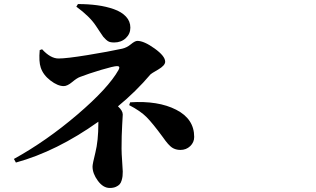

<svg xmlns="http://www.w3.org/2000/svg" viewBox="-20 -846 1540 937"><path d="M352.5 -813.5 360.4 -826.2Q411.1 -826.2 454.6 -820.3Q498 -814.5 535.6 -801.3Q573.2 -788.1 594.7 -765.1Q616.2 -742.2 616.2 -710.9Q616.2 -680.7 593.8 -659.7Q571.3 -638.7 537.1 -638.7Q524.4 -638.7 515.6 -641.1Q506.8 -643.6 497.6 -652.3Q488.3 -661.1 483.9 -666.5Q479.5 -671.9 467.3 -690.9Q455.1 -710 448.2 -719.7Q418 -765.6 352.5 -813.5ZM173.8 -601.6 185.5 -605.5Q226.6 -560.5 265.6 -560.5Q304.7 -560.5 406.7 -577.1Q508.8 -593.8 576.2 -608.4Q598.6 -613.3 618.7 -629.9Q638.7 -646.5 650.4 -646.5Q682.6 -646.5 734.4 -609.4Q786.1 -572.3 786.1 -544.9Q786.1 -526.4 751.5 -506.3Q716.8 -486.3 714.8 -483.4Q643.6 -399.4 555.7 -327.1Q579.1 -305.7 579.1 -287.1Q579.1 -285.2 576.2 -234.9Q573.2 -184.6 573.2 -121.1Q573.2 -97.7 576.2 -57.1Q579.1 -16.6 579.1 -8.8Q579.1 3.9 578.1 13.2Q577.1 22.5 573.7 34.2Q570.3 45.9 564 53.2Q557.6 60.5 545.4 65.9Q533.2 71.3 515.6 71.3Q483.4 71.3 457.5 36.1Q431.6 1 431.6 -33.2Q431.6 -45.9 445.3 -100.6Q460 -159.2 460 -244.1V-252Q256.8 -107.4 57.6 -52.7L47.9 -70.3Q207 -158.2 357.9 -287.1Q508.8 -416 558.6 -504.9Q568.4 -523.4 551.8 -523.4Q535.2 -523.4 473.1 -504.9Q411.1 -486.3 371.1 -470.7Q356.4 -465.8 332.5 -445.8Q308.6 -425.8 291 -425.8Q261.7 -425.8 226.1 -453.1Q190.4 -480.5 178.7 -516.6Q168.9 -544.9 173.8 -601.6ZM610.4 -333 615.2 -346.7Q752 -355.5 839.8 -310.5Q927.7 -265.6 927.7 -177.7Q927.7 -151.4 908.2 -132.8Q888.7 -114.3 860.4 -114.3Q836.9 -114.3 819.3 -126Q801.8 -137.7 775.4 -175.8Q724.6 -245.1 694.8 -274.9Q665 -304.7 610.4 -333Z"/></svg>

Font: Bpmf Zihi Serif Heavy
Style: Heavy
Weight: 900
Foundry: But Ko
Version: Version 1.320